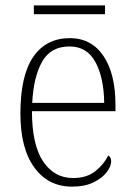

<svg xmlns="http://www.w3.org/2000/svg" viewBox="-20 -685 499 715"><path d="M248 10Q160 10 108 -61Q56 -132 56 -262Q56 -404 104 -473.5Q152 -543 240 -543Q320 -543 365 -477Q410 -411 410 -294V-271H99Q99 -146 140.5 -84Q182 -22 252 -22Q303 -22 335 -47.5Q367 -73 383 -106Q394 -100 394 -84Q394 -66 377.5 -44Q361 -22 328.5 -6Q296 10 248 10ZM368 -302Q367 -395 335.5 -453.5Q304 -512 239 -512Q169 -512 137 -455.5Q105 -399 100 -302ZM106 -632V-665H371V-632Z"/></svg>

Font: Noto Serif Tamil SemiCondensed ExtraLight
Style: Regular
Weight: 200
Width: 4
Designer: Indian Type Foundry, Tom Grace, and the Monotype Design Team
Foundry: Monotype Imaging Inc.
Version: Version 2.004; ttfautohint (v1.8.4.7-5d5b)